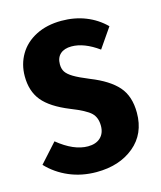

<svg xmlns="http://www.w3.org/2000/svg" viewBox="-90 -613 581 695"><g transform="rotate(-15 200.0 -265.0)"><path d="M368 -482 317 -408Q263 -447 216 -447Q189 -447 174 -433.5Q159 -420 159 -395Q159 -378 166.5 -366.5Q174 -355 193 -343.5Q212 -332 251 -316Q319 -289 351 -252.5Q383 -216 383 -154Q383 -75 328 -29.5Q273 16 187 16Q132 16 85 -4Q38 -24 4 -60L68 -131Q128 -82 181 -82Q211 -82 228 -98Q245 -114 245 -142Q245 -173 227 -190.5Q209 -208 153 -230Q84 -258 54.5 -294Q25 -330 25 -386Q25 -431 46.5 -467.5Q68 -504 109 -525Q150 -546 205 -546Q254 -546 295.5 -529.5Q337 -513 368 -482Z"/></g></svg>

Font: Fira Sans Extra Condensed SemiBold
Style: Regular
Weight: 600
Width: 1
Designer: Carrois Corporate & Edenspiekermann AG
Foundry: Carrois Corporate GbR & Edenspiekermann AG
Version: Version 4.203